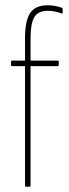

<svg xmlns="http://www.w3.org/2000/svg" viewBox="-20 -709 262 729"><path d="M79 0Q75 0 75 -4V-458H26Q22 -458 22 -462V-475Q22 -479 26 -479H75V-564Q75 -630 94.5 -659.5Q114 -689 161 -689Q177 -689 191.5 -686Q206 -683 216 -679Q218 -677 218 -674V-661Q218 -659 217.5 -658Q217 -657 214 -658Q203 -662 189.5 -665Q176 -668 162 -668Q124 -668 110 -643.5Q96 -619 96 -564V-479H199Q203 -479 203 -475V-462Q203 -458 199 -458H96V-4Q96 0 93 0Z"/></svg>

Font: Sofia Sans Extra Condensed Thin
Style: Regular
Weight: 250
Version: Version 4.100